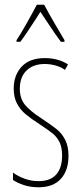

<svg xmlns="http://www.w3.org/2000/svg" viewBox="-20 -783 343 813"><path d="M143 10Q110 10 82 1Q54 -8 35 -21V-52Q57 -36 85 -26Q113 -16 143 -16Q193 -16 218 -44Q243 -72 243 -125Q243 -158 232.5 -180Q222 -202 204.5 -216.5Q187 -231 152 -254Q112 -280 89 -299Q66 -318 52 -344.5Q38 -371 38 -408Q38 -464 71.5 -500.5Q105 -537 170 -537Q227 -537 268 -510L255 -487Q239 -499 216 -505.5Q193 -512 169 -512Q121 -512 92.5 -484.5Q64 -457 64 -407Q64 -366 85.5 -339.5Q107 -313 158 -280Q200 -252 221 -235Q242 -218 256 -191Q270 -164 270 -123Q270 -61 237.5 -25.5Q205 10 143 10ZM253 -613V-606H238Q219 -630 175 -697Q151 -733 151 -733L134 -706Q87 -633 66 -606H50V-613Q65 -635 90.5 -680Q116 -725 136 -763H167Q189 -722 213.5 -680Q238 -638 253 -613Z"/></svg>

Font: Noto Sans Display Thin Cond
Style: Regular
Weight: 250
Width: 3
Designer: Monotype Design team
Foundry: Monotype Imaging Inc.
Version: Version 1.000